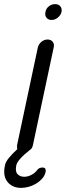

<svg xmlns="http://www.w3.org/2000/svg" viewBox="-26 -743 319 933"><path d="M158 -513Q162 -529 175.5 -540Q189 -551 205 -551Q221 -551 230 -540Q239 -529 235 -513L134 -38Q132 -28 127 -21L126 -20L130 -23Q127 -20 116.5 -12Q106 -4 92.5 8Q79 20 67.5 34Q56 48 53 61Q47 91 59.5 103.5Q72 116 92 116Q108 116 125.5 107.5Q143 99 155 83L154 84Q159 77 166 74Q173 71 180 71Q190 71 195 77H194Q197 84 196 91Q192 111 178 126Q164 141 146.5 151Q129 161 110.5 165.5Q92 170 77 170Q34 170 10.5 141Q-13 112 -2 61Q1 44 17 24.5Q33 5 58 -18Q56 -30 57 -38ZM225 -646Q208 -646 199.5 -657.5Q191 -669 195 -685Q198 -702 211.5 -712.5Q225 -723 242 -723Q258 -723 267 -712.5Q276 -702 273 -685Q269 -669 255 -657.5Q241 -646 225 -646Z"/></svg>

Font: VDS Compensated
Style: Light Italic
Weight: 300
Italic angle: -12°
Designer: artmaker
Foundry: artmaker
Version: Version 1.000 2012 initial release